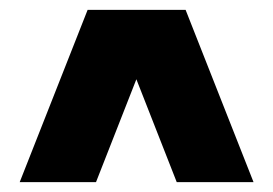

<svg xmlns="http://www.w3.org/2000/svg" viewBox="-20 -690 555 390"><path d="M357 -670 495 -320H339L257 -529L175 -320H20L158 -670Z"/></svg>

Font: Fivo Sans Black
Style: Regular
Weight: 900
Designer: Alexander Slobzheninov
Foundry: Alexander Slobzheninov
Version: 1.0